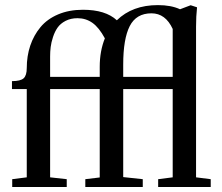

<svg xmlns="http://www.w3.org/2000/svg" viewBox="-20 -747 888 767"><path d="M28.8 0V-31.2L86.9 -38.6V-391.1H27.8V-422.9Q62 -422.9 74.5 -434.3Q86.9 -445.8 86.9 -475.1Q86.9 -522.9 100.8 -564.5Q114.7 -606 141.6 -638.4Q168.5 -670.9 212.2 -689.5Q255.9 -708 311.5 -708Q401.4 -708 446.8 -666Q508.8 -726.6 610.8 -726.6Q663.6 -726.6 699.2 -710L741.7 -726.1L767.1 -717.8Q763.2 -681.6 763.2 -640.6V-38.6L821.8 -31.2V0H611.8V-31.2L669.9 -38.6V-391.1H472.2V-39.6L550.3 -31.2V0H320.8V-31.2L378.4 -38.1V-391.1H180.2V-38.6L246.6 -31.2V0ZM472.2 -488.8V-439.9H669.9V-631.3Q641.1 -693.8 585 -693.8Q524.4 -693.8 498.3 -642.8Q472.2 -591.8 472.2 -488.8ZM180.2 -521.5V-439.9H378.4V-480Q378.4 -543 398.9 -593.8Q375.5 -637.2 349.1 -655.8Q322.8 -674.3 289.6 -674.3Q262.7 -674.3 241.9 -663.6Q221.2 -652.8 210 -636.7Q198.7 -620.6 191.7 -598.9Q184.6 -577.1 182.4 -558.8Q180.2 -540.5 180.2 -521.5Z"/></svg>

Font: Elstob 10pt Medium
Style: Regular
Weight: 500
Designer: Peter S. Baker
Version: Version 1.015